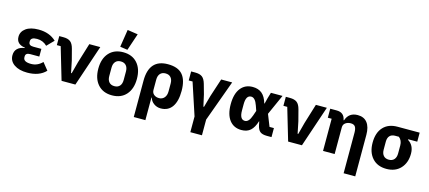

<svg xmlns="http://www.w3.org/2000/svg" viewBox="-68 -1490 5288 2364"><g transform="rotate(15 2576.0 -308.0)"><path d="M270 12Q165 12 102.5 -31.5Q40 -75 40 -148Q40 -202 72.5 -233.5Q105 -265 164 -273V-278Q53 -293 53 -388Q53 -454 110.5 -495.5Q168 -537 271 -537Q411 -537 496 -455L411 -368Q358 -421 282 -421Q202 -421 202 -371V-361Q202 -316 261 -316H364V-218H248Q189 -218 189 -173V-162Q189 -104 288 -104Q370 -104 431 -167L505 -75Q423 12 270 12Z M706 0 585 -410H536V-525H588Q647 -525 678.5 -501Q710 -477 726 -416L763 -274L794 -123H802L842 -274L919 -525H1059L882 0Z M1390 -579 1295 -593 1330 -816 1463 -796ZM1530.5 -62Q1465 12 1350 12Q1235 12 1169.5 -62Q1104 -136 1104 -263Q1104 -390 1169.5 -463.5Q1235 -537 1350 -537Q1465 -537 1530.5 -463.5Q1596 -390 1596 -263Q1596 -136 1530.5 -62ZM1442 -209V-316Q1442 -365 1418 -392.5Q1394 -420 1350 -420Q1306 -420 1282 -392.5Q1258 -365 1258 -316V-209Q1258 -160 1282 -132.5Q1306 -105 1350 -105Q1394 -105 1418 -132Q1442 -159 1442 -209Z M1680 200V-263Q1680 -537 1920 -537Q2049 -537 2107.5 -468.5Q2166 -400 2166 -263Q2166 -130 2116 -59Q2066 12 1971 12Q1922 12 1883 -16.5Q1844 -45 1833 -88H1828V200ZM2012 -217V-316Q2012 -365 1988 -392.5Q1964 -420 1920 -420Q1876 -420 1852 -392.5Q1828 -365 1828 -316V-185Q1828 -148 1854 -126.5Q1880 -105 1920 -105Q1960 -105 1986 -134.5Q2012 -164 2012 -217Z M2401 200V0L2266 -410H2217V-525H2269Q2328 -525 2359 -501.5Q2390 -478 2407 -418L2442 -293L2475 -145H2483L2524 -293L2600 -525H2740L2549 0V200Z M3000 12Q2903 12 2847.5 -59Q2792 -130 2792 -262Q2792 -394 2847.5 -465.5Q2903 -537 3000 -537Q3073 -537 3119 -498.5Q3165 -460 3189 -377H3193L3211 -448L3234 -525H3382L3266 -266L3326 -115H3382V0H3323Q3264 0 3235.5 -23Q3207 -46 3195 -104L3186 -148H3183Q3158 -66 3115 -27Q3072 12 3000 12ZM3013 -108Q3064 -108 3095 -199L3117 -263L3095 -326Q3064 -417 3013 -417Q2946 -417 2946 -302V-223Q2946 -108 3013 -108Z M3594 0 3473 -410H3424V-525H3476Q3535 -525 3566.5 -501Q3598 -477 3614 -416L3651 -274L3682 -123H3690L3730 -274L3807 -525H3947L3770 0Z M4355 200V-317Q4355 -369 4338.5 -393Q4322 -417 4282 -417Q4243 -417 4215 -397Q4187 -377 4187 -340V0H4039V-410H3990V-525H4072Q4166 -525 4184 -436L4185 -431H4191Q4226 -537 4339 -537Q4419 -537 4461 -483Q4503 -429 4503 -329V200Z M4848 12Q4733 12 4667.5 -61Q4602 -134 4602 -257Q4602 -384 4667 -454.5Q4732 -525 4848 -525H5130V-410H5015V-402Q5094 -353 5094 -247Q5094 -131 5028 -59.5Q4962 12 4848 12ZM4940 -209V-310Q4940 -375 4896 -410H4848Q4804 -410 4780 -384.5Q4756 -359 4756 -310V-209Q4756 -160 4780 -132.5Q4804 -105 4848 -105Q4892 -105 4916 -132.5Q4940 -160 4940 -209Z"/></g></svg>

Font: Anuphan
Style: Bold
Weight: 700
Designer: Mike Abbink, Paul van der Laan, Pieter van Rosmalen, Mint Tantisuwanna
Foundry: Bold Monday; Cadson Demak
Version: Version 3.002;hotconv 1.0.109;makeotfexe 2.5.65596